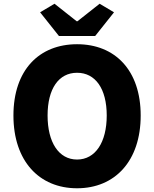

<svg xmlns="http://www.w3.org/2000/svg" viewBox="-20 -995 826 1029"><path d="M296 -802H490L591 -929L514 -975L395 -881H391L272 -975L195 -929ZM393 14C596 14 734 -132 734 -376C734 -619 596 -758 393 -758C190 -758 52 -620 52 -376C52 -132 190 14 393 14ZM393 -140C295 -140 235 -232 235 -376C235 -520 295 -605 393 -605C491 -605 552 -520 552 -376C552 -232 491 -140 393 -140Z"/></svg>

Font: Noto Sans JP Black
Style: Regular
Weight: 900
Designer: Ryoko NISHIZUKA  (kana, bopomofo & ideographs); Paul D. Hunt (Latin, Greek & Cyrillic); Sandoll Communications , Soo-you
Foundry: Adobe
Version: Version 2.002;hotconv 1.0.116;makeotfexe 2.5.65601